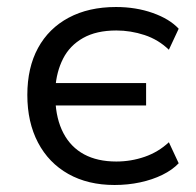

<svg xmlns="http://www.w3.org/2000/svg" viewBox="-20 -519 560 548"><path d="M307 9Q231 9 175 -22.5Q119 -54 88.5 -112Q58 -170 58 -248Q58 -326 88.5 -382Q119 -438 176 -468.5Q233 -499 311 -499Q368 -499 416 -482Q464 -465 490 -437L462 -377Q432 -406 392.5 -419Q353 -432 312 -432Q255 -432 217 -410.5Q179 -389 160 -351.5Q141 -314 138 -267L129 -282H397V-218H129L138 -235Q140 -179 161 -139Q182 -99 220 -78.5Q258 -58 312 -58Q354 -58 393 -71.5Q432 -85 462 -113L490 -53Q472 -34 443.5 -20Q415 -6 380 1.5Q345 9 307 9Z"/></svg>

Font: Nunito Sans 10pt
Style: Regular
Weight: 400
Designer: Vernon Adams
Foundry: Vernon Adams
Version: Version 3.101;gftools[0.9.27]